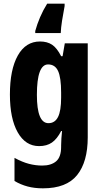

<svg xmlns="http://www.w3.org/2000/svg" viewBox="-20 -786 551 1046"><path d="M198 -560Q237 -560 263.5 -542.5Q290 -525 313 -480H321L333 -550H458V-38Q458 96 400 168Q342 240 214 240Q168 240 130.5 230Q93 220 59 200V74Q101 97 137.5 106.5Q174 116 210 116Q258 116 285.5 93Q313 70 313 14V6Q313 -10 314.5 -32.5Q316 -55 318 -72H313Q291 -29 263 -9.5Q235 10 193 10Q119 10 76.5 -65Q34 -140 34 -271Q34 -407 77 -483.5Q120 -560 198 -560ZM242 -435Q181 -435 181 -269Q181 -115 244 -115Q279 -115 296 -148.5Q313 -182 313 -254V-282Q313 -363 296.5 -399Q280 -435 242 -435ZM332 -753Q324 -711 318 -673Q312 -635 311 -606H172V-617Q182 -654 198.5 -692.5Q215 -731 237 -766H332Z"/></svg>

Font: Noto Sans Thai ExtCond ExtBd
Style: Regular
Weight: 800
Width: 2
Designer: Monotype Design Team
Foundry: Monotype Imaging Inc.
Version: Version 2.002; ttfautohint (v1.8.4.7-5d5b)